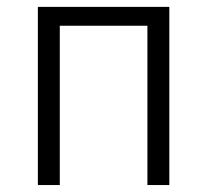

<svg xmlns="http://www.w3.org/2000/svg" viewBox="-20 -532 596 552"><path d="M403.8 0V-458H151.9V0H88.9V-512.2H466.8V0Z"/></svg>

Font: Clear Sans Light
Style: Regular
Weight: 300
Foundry: Intel Corporation
Version: Version 1.00